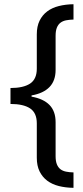

<svg xmlns="http://www.w3.org/2000/svg" viewBox="-20 -734 394 912"><path d="M244.1 7.8Q244.1 31.2 250 46.1Q255.9 61 266.8 69.6Q277.8 78.1 293.7 81.3Q309.6 84.5 329.1 85V158.2Q291.5 157.7 259.5 149.7Q227.5 141.6 204.3 124.3Q181.2 106.9 168 80.1Q154.8 53.2 154.8 15.1V-147.9Q154.8 -198.2 122.8 -219.2Q90.8 -240.2 29.8 -240.2V-315.9Q90.8 -315.9 122.8 -336.9Q154.8 -357.9 154.8 -408.2V-570.8Q154.8 -608.9 168 -635.7Q181.2 -662.6 204.3 -679.9Q227.5 -697.3 259.5 -705.3Q291.5 -713.4 329.1 -713.9V-641.1Q309.6 -640.6 293.7 -637.5Q277.8 -634.3 266.8 -625.7Q255.9 -617.2 250 -602.3Q244.1 -587.4 244.1 -564V-401.9Q244.1 -350.6 215.1 -320.6Q186 -290.5 129.9 -280.8V-274.9Q186 -265.1 215.1 -235.4Q244.1 -205.6 244.1 -153.8Z"/></svg>

Font: Noto Sans Khmer UI
Style: Regular
Weight: 400
Designer: Danh Hong
Foundry: Danh Hong
Version: Version 1.03